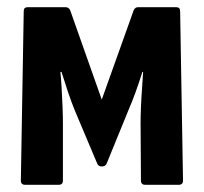

<svg xmlns="http://www.w3.org/2000/svg" viewBox="-20 -514 567 534"><path d="M50 0Q38 0 38 -12L46 -483Q46 -494 57 -494H162Q171 -494 175 -486L263 -237L352 -486Q356 -494 364 -494H470Q481 -494 481 -483L489 -12Q489 0 477 0H384Q372 0 372 -12L371 -171Q371 -190 372 -215.5Q373 -241 375 -267Q377 -293 378 -314H376Q367 -285 357 -257.5Q347 -230 337 -207L277 -60Q274 -51 263 -51Q253 -51 250 -60L188 -207Q179 -229 169.5 -257Q160 -285 151 -314H148Q150 -293 151.5 -267Q153 -241 154 -216Q155 -191 155 -171V-12Q155 0 143 0Z"/></svg>

Font: Sofia Sans Condensed ExtraBold
Style: Regular
Weight: 800
Designer: Botio Nikoltchev, Ani Petrova
Foundry: lettersoup
Version: Version 4.101